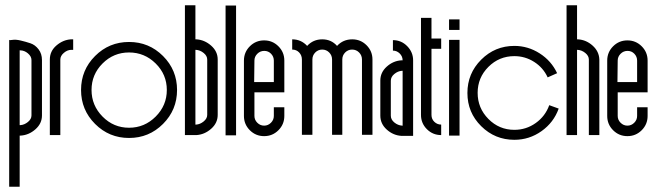

<svg xmlns="http://www.w3.org/2000/svg" viewBox="-20 -512 2504 732"><path d="M100 -72V-283Q100 -297 86.5 -308.5Q73 -320 57 -320H55V-35H58Q73 -36 86.5 -47Q100 -58 100 -72ZM15 -360Q16 -358 28 -360Q40 -362 59 -357.5Q78 -353 96 -347Q114 -341 127 -324Q140 -307 140 -283V-72Q140 -41 115 -19Q90 3 59 5H55V200H15Z M170 -285Q170 -317 195 -338.5Q220 -360 250 -362H259V-322H252Q237 -322 223.5 -310.5Q210 -299 210 -285V3H170Z M371 -67.5Q413 -25 472 -25Q531 -25 573.5 -67.5Q616 -110 616 -169Q616 -228 573.5 -270Q531 -312 472 -312Q413 -312 371 -270Q329 -228 329 -169Q329 -110 371 -67.5ZM342.5 -298.5Q396 -352 472 -352Q548 -352 601.5 -298.5Q655 -245 655 -169Q655 -93 601.5 -39.5Q548 14 472 14Q396 14 342.5 -39.5Q289 -93 289 -169Q289 -245 342.5 -298.5Z M770 -74V-285Q770 -299 756.5 -310Q743 -321 727 -322H725V-37H728Q743 -38 756.5 -49Q770 -60 770 -74ZM729 -362Q760 -360 785 -338Q810 -316 810 -285V-74Q810 -43 785 -21Q760 1 729 3H685V-492H725V-362Z M840 4V-491H880V4Z M950 -281 949 -199H1024V-281Q1024 -296 1013.5 -307Q1003 -318 987.5 -318Q972 -318 961 -307Q950 -296 950 -281ZM1064 -281V-160H950V-70Q950 -55 961 -44Q972 -33 987 -33Q1002 -33 1013 -44Q1024 -55 1024 -70V-103H1064V-70Q1064 -38 1041.5 -15.5Q1019 7 987 7Q955 7 932.5 -15.5Q910 -38 910 -70V-281Q910 -313 932.5 -335.5Q955 -358 987 -358Q1019 -358 1041.5 -335.5Q1064 -313 1064 -281Z M1323 -362Q1355 -362 1377.5 -339.5Q1400 -317 1400 -285V2H1360V-285Q1360 -301 1349 -312Q1338 -323 1322.5 -323Q1307 -323 1296 -312Q1285 -301 1285 -285V2H1246V-285Q1246 -301 1235 -312Q1224 -323 1208.5 -323Q1193 -323 1182 -312Q1171 -301 1171 -285V2H1131V-285Q1131 -301 1120.5 -312Q1110 -323 1094 -323V-362Q1128 -362 1151 -337Q1174 -362 1208.5 -362Q1243 -362 1265 -337Q1288 -362 1323 -362Z M1470 -71Q1470 -56 1483.5 -45Q1497 -34 1513 -33H1515V-242H1512Q1497 -241 1483.5 -230Q1470 -219 1470 -204ZM1555 -282V6H1510Q1479 4 1454.5 -18Q1430 -40 1430 -71V-205Q1430 -236 1454.5 -258Q1479 -280 1510 -282H1515Q1515 -297 1504 -308Q1493 -319 1478 -319V-359Q1510 -359 1532.5 -336Q1555 -313 1555 -282Z M1625 -444V-365H1662V-326H1625V-74Q1625 -58 1636 -47.5Q1647 -37 1662 -37V3Q1630 3 1607.5 -19.5Q1585 -42 1585 -74V-444Z M1692 -398V-438H1732V-398ZM1692 5V-360H1732V5Z M2074 -111 2110 -98Q2091 -45 2044.5 -12Q1998 21 1941 21Q1867 21 1814.5 -31Q1762 -83 1762 -157.5Q1762 -232 1814.5 -284.5Q1867 -337 1941 -337Q1993 -337 2037.5 -308.5Q2082 -280 2104 -233L2068 -217Q2051 -254 2016.5 -276Q1982 -298 1941 -298Q1883 -298 1842 -257Q1801 -216 1801 -158Q1801 -100 1842 -58.5Q1883 -17 1941 -17Q1986 -17 2022.5 -43Q2059 -69 2074 -111Z M2184 -362Q2215 -360 2239.5 -338Q2264 -316 2265 -285V3H2225V-285Q2225 -299 2211.5 -310Q2198 -321 2182 -322H2180V3H2140V-492H2180V-362Z M2335 -281 2334 -199H2409V-281Q2409 -296 2398.5 -307Q2388 -318 2372.5 -318Q2357 -318 2346 -307Q2335 -296 2335 -281ZM2449 -281V-160H2335V-70Q2335 -55 2346 -44Q2357 -33 2372 -33Q2387 -33 2398 -44Q2409 -55 2409 -70V-103H2449V-70Q2449 -38 2426.5 -15.5Q2404 7 2372 7Q2340 7 2317.5 -15.5Q2295 -38 2295 -70V-281Q2295 -313 2317.5 -335.5Q2340 -358 2372 -358Q2404 -358 2426.5 -335.5Q2449 -313 2449 -281Z"/></svg>

Font: RIT Chingam
Style: Regular
Weight: 400
Version: Version 1.2.1